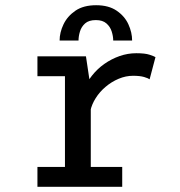

<svg xmlns="http://www.w3.org/2000/svg" viewBox="-20 -716 690 736"><path d="M123.5 0V-76H229V-424H123.5V-500H309.5L328 -376.5V-76H448.5V0ZM326.5 -291 286.5 -307Q287.5 -339.5 299.8 -369.8Q312 -400 332.5 -426Q353 -452 380 -471Q407 -490 438.2 -501Q469.5 -512 502.5 -512Q536 -512 553.2 -506.2Q570.5 -500.5 576 -497L553.5 -412Q548.5 -416 532.5 -420.8Q516.5 -425.5 490 -425.5Q462 -425.5 434.8 -414Q407.5 -402.5 384.8 -383.2Q362 -364 346.8 -339.8Q331.5 -315.5 326.5 -291ZM348.5 -696Q396.5 -696 427.2 -675Q458 -654 472.2 -622.8Q486.5 -591.5 486.5 -560.5H414Q414 -577 408.2 -595.2Q402.5 -613.5 388 -626.2Q373.5 -639 347.5 -639Q320.5 -639 306.2 -626.2Q292 -613.5 286.5 -595.2Q281 -577 281 -560.5H208.5Q208.5 -591.5 223.5 -622.8Q238.5 -654 269.2 -675Q300 -696 348.5 -696Z"/></svg>

Font: Trispace Thin
Style: Regular
Weight: 400
Version: Version 1.210